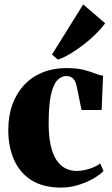

<svg xmlns="http://www.w3.org/2000/svg" viewBox="-20 -839 506 870"><path d="M256.5 11Q176 11 123 -22.2Q70 -55.5 43.8 -114.5Q17.5 -173.5 17.5 -249.5Q17.5 -314.5 36.5 -366.2Q55.5 -418 90.2 -454.8Q125 -491.5 173.5 -511Q222 -530.5 280.5 -530.5Q327.5 -530.5 358.2 -522.8Q389 -515 409.8 -506.5Q430.5 -498 447 -496L440.5 -340.5H349.5L327 -450Q324 -465 317.8 -474.8Q311.5 -484.5 302.5 -489.5Q293.5 -494.5 282 -494.5Q256.5 -494.5 238.2 -473.8Q220 -453 210.2 -406Q200.5 -359 200.5 -279Q200.5 -221 209.8 -180Q219 -139 236 -113.5Q253 -88 276.5 -76.2Q300 -64.5 327.5 -64.5Q344 -64.5 363.5 -68.5Q383 -72.5 401.8 -80.2Q420.5 -88 434 -98.5L449 -64.5Q436.5 -50 407 -32.2Q377.5 -14.5 338.2 -1.8Q299 11 256.5 11ZM242 -569 215.5 -592 357 -819 456.5 -733.5Q438.5 -709 413 -684Q387.5 -659 358 -636.2Q328.5 -613.5 299 -595.8Q269.5 -578 243 -569Z"/></svg>

Font: Merriweather 120pt Black
Style: Regular
Weight: 900
Designer: Eben Sorkin
Foundry: Eben Sorkin
Version: Version 2.100